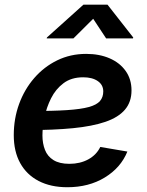

<svg xmlns="http://www.w3.org/2000/svg" viewBox="-20 -785 625 817"><path d="M266.6 11.7Q195.8 11.7 144.5 -14.9Q93.3 -41.5 65.9 -91.1Q38.6 -140.6 38.6 -210Q38.6 -280.3 61.3 -342.5Q84 -404.8 125.7 -452.9Q167.5 -501 223.6 -528.3Q279.8 -555.7 346.7 -555.7Q402.8 -555.7 446.3 -536.9Q489.7 -518.1 514.6 -483.2Q539.6 -448.2 539.6 -400.4Q539.6 -351.1 511.7 -318.4Q483.9 -285.6 428.5 -266.6Q373 -247.6 290.5 -239.5Q208 -231.4 98.1 -231.4L112.3 -312.5Q204.6 -312.5 264.4 -316.4Q324.2 -320.3 357.9 -329.6Q391.6 -338.9 405.5 -355.2Q419.4 -371.6 419.4 -396Q419.4 -423.8 396.2 -439.9Q373 -456.1 334 -456.1Q283.7 -456.1 250.2 -430.9Q216.8 -405.8 197.3 -366.7Q177.7 -327.6 169.2 -285.2Q160.6 -242.7 160.6 -208.5Q160.6 -174.8 171.4 -147.2Q182.1 -119.6 207.5 -103.8Q232.9 -87.9 275.4 -87.9Q320.8 -87.9 355.7 -106.9Q390.6 -126 406.7 -159.7L522 -140.1Q494.1 -71.3 426 -29.8Q357.9 11.7 266.6 11.7ZM292.5 -621.6H178.7L179.7 -625.5L335 -765.1H437.5L546.9 -625.5L545.9 -621.6H431.6L376.5 -705.1Z"/></svg>

Font: Inter SemiBold
Style: Italic
Weight: 600
Italic angle: -9.3988°
Designer: Rasmus Andersson
Foundry: rsms
Version: Version 4.001;git-66647c0bb